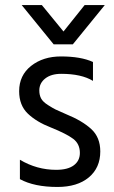

<svg xmlns="http://www.w3.org/2000/svg" viewBox="-20 -736 452 762"><path d="M349 -490V-415Q303 -443 223 -443Q183 -443 159.5 -424.5Q136 -406 136 -377Q136 -359 143 -345.5Q150 -332 170.5 -319Q191 -306 200.5 -301.5Q210 -297 242 -283Q306 -257 342 -224Q378 -191 378 -135Q378 -70 332.5 -32Q287 6 208 6Q116 6 59 -25V-102Q126 -62 203 -62Q249 -62 273 -80Q297 -98 297 -129Q297 -165 270.5 -185Q244 -205 182 -230Q125 -252 90.5 -285Q56 -318 56 -374Q56 -437 103.5 -474.5Q151 -512 222 -512Q301 -512 349 -490ZM269 -560H193L66 -716H146L232 -611L316 -716H396Z"/></svg>

Font: Hind Regular
Style: Regular
Weight: 400
Designer: Manushi Parikh, Satya Rajpurohit
Foundry: Indian Type Foundry
Version: Version 1.201;PS 1.0;hotconv 1.0.78;makeotf.lib2.5.61930; tt